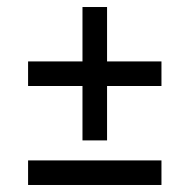

<svg xmlns="http://www.w3.org/2000/svg" viewBox="-20 -527 540 547"><path d="M60 -352H215V-507H285V-352H440V-282H285V-127H215V-282H60ZM60 -70H440V0H60Z"/></svg>

Font: Strait
Style: Regular
Weight: 400
Designer: Eduardo Rodriguez Tunni
Foundry: Eduardo Rodriguez Tunni
Version: Version 1.002; ttfautohint (v1.8.4.7-5d5b);gftools[0.9.23]